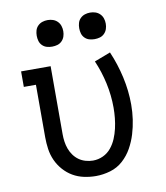

<svg xmlns="http://www.w3.org/2000/svg" viewBox="-84 -813 768 890"><g transform="rotate(-10 300.0 -367.5)"><path d="M296 8Q268 8 240 2Q212 -4 188 -18Q164 -32 145 -53.5Q126 -75 114.5 -100.5Q103 -126 99 -154Q95 -182 95 -210V-457H38V-530H177V-210Q177 -192 179.5 -174.5Q182 -157 188 -140.5Q194 -124 204.5 -109.5Q215 -95 229 -85Q243 -75 260.5 -70Q278 -65 295 -65Q320 -65 342.5 -75.5Q365 -86 380.5 -105Q396 -124 405.5 -146.5Q415 -169 420.5 -193Q426 -217 428.5 -241.5Q431 -266 431 -290Q431 -348 418.5 -405.5Q406 -463 383 -516L459 -545Q485 -485 499.5 -420Q514 -355 514 -290Q514 -255 509 -220.5Q504 -186 494 -153Q484 -120 467 -89.5Q450 -59 424 -35.5Q398 -12 364 -2Q330 8 296 8ZM400 -618Q387 -618 375 -621.5Q363 -625 354 -634Q345 -643 341.5 -655Q338 -667 338 -680Q338 -693 341.5 -705Q345 -717 354 -726Q363 -735 375 -739Q387 -743 400 -743Q413 -743 425 -739Q437 -735 446 -726Q455 -717 459 -705Q463 -693 463 -680Q463 -667 459 -655Q455 -643 446 -634Q437 -625 425 -621.5Q413 -618 400 -618ZM200 -618Q187 -618 175 -621.5Q163 -625 154 -634Q145 -643 141.5 -655Q138 -667 138 -680Q138 -693 141.5 -705Q145 -717 154 -726Q163 -735 175 -739Q187 -743 200 -743Q213 -743 225 -739Q237 -735 246 -726Q255 -717 259 -705Q263 -693 263 -680Q263 -667 259 -655Q255 -643 246 -634Q237 -625 225 -621.5Q213 -618 200 -618Z"/></g></svg>

Font: Iosevka Curly Slab Extended
Style: Regular
Weight: 400
Width: 7
Monospace: yes
Designer: Belleve Invis
Foundry: Belleve Invis
Version: Version 11.1.0; ttfautohint (v1.8.3)